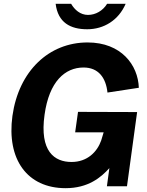

<svg xmlns="http://www.w3.org/2000/svg" viewBox="-20 -974 771 1004"><path d="M323 10C441 10 508 -46 552 -95L539 0H644L697 -388L388 -389L373 -282H522L509 -239C488 -180 437 -127 354 -127C265 -127 186 -182 213 -374C237 -548 320 -621 417 -621C495 -621 534 -567 542 -490L706 -515C702 -634 614 -752 438 -752C236 -752 78 -603 45 -368C14 -141 122 10 323 10ZM540 -954C518 -918 480 -896 440 -896C400 -896 370 -923 352 -954H271C283 -856 348 -821 436 -821C523 -821 600 -868 637 -954Z"/></svg>

Font: Cheyenne Sans
Style: Bold Italic
Weight: 700
Italic angle: -8.13011°
Designer: The Public Sans project authors (U.S. Web Design System), Libre Franklin designed by Pablo Impallari and Rodrigo Fuenzal
Foundry: The Cheyenne Sans Project Authors
Version: Version 2.007